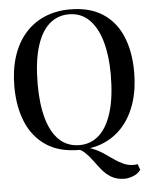

<svg xmlns="http://www.w3.org/2000/svg" viewBox="-61 -802 822 1041"><g transform="rotate(-5 349.5 -282.0)"><path d="M576.5 188.5Q534 188.5 505 171.8Q476 155 454.8 129.5Q433.5 104 414.2 77Q395 50 372.5 29Q350 8 317.5 1.5L343.5 -3Q383.5 -1 415.5 11.8Q447.5 24.5 473.8 42.2Q500 60 524.5 77.2Q549 94.5 574.8 106.2Q600.5 118 630.5 118Q638 118 643.2 117.2Q648.5 116.5 652 116L663 147.5Q647.5 169 621.5 178.8Q595.5 188.5 576.5 188.5ZM343 11.5Q235 11.5 163.8 -36Q92.5 -83.5 57.5 -167.5Q22.5 -251.5 22.5 -361Q22.5 -452.5 46 -524.8Q69.5 -597 113.5 -647.8Q157.5 -698.5 219.8 -725.2Q282 -752 359 -752Q466 -752 536.5 -706.2Q607 -660.5 641.8 -577.5Q676.5 -494.5 676.5 -383.5Q676.5 -292.5 653.2 -219.5Q630 -146.5 586.2 -94.8Q542.5 -43 481 -15.8Q419.5 11.5 343 11.5ZM348 -14.5Q410 -14.5 455 -55.8Q500 -97 524.5 -179Q549 -261 549 -383.5Q549 -483.5 527 -561Q505 -638.5 461 -682.2Q417 -726 350.5 -726Q288.5 -726 243.5 -686Q198.5 -646 174 -565Q149.5 -484 149.5 -361Q149.5 -254.5 171.5 -176.5Q193.5 -98.5 237.5 -56.5Q281.5 -14.5 348 -14.5Z"/></g></svg>

Font: Merriweather 144pt Medium
Style: Regular
Weight: 500
Version: Version 2.100